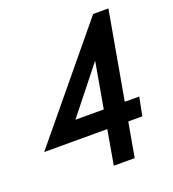

<svg xmlns="http://www.w3.org/2000/svg" viewBox="-153 -799 809 898"><g transform="rotate(-20 252.0 -350.0)"><path d="M260 0 290 -171.5H-24L412 -700H488L410.5 -263.5H482.5L464.5 -171.5H394.5L364 0ZM165 -263.5H306L346 -491.5Z"/></g></svg>

Font: Cabin Condensed SemiBold
Style: Italic
Weight: 600
Width: 3
Italic angle: -10°
Designer: Pablo Impallari
Foundry: Pablo Impallari. http://www.impallari.com Igino Marini. http://www.ikern.com
Version: Version 3.001; ttfautohint (v1.8.3)